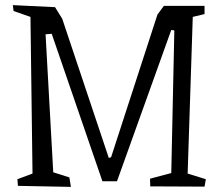

<svg xmlns="http://www.w3.org/2000/svg" viewBox="-20 -725 854 750"><path d="M784 -25 779 4 567 3 566 -27 649 -49 661 -606 649 -608 437 -17H380L182 -593L158 -591L188 -52L251 -32L257 5L50 1L48 -25L107 -47L99 -659L33 -682L30 -705L195 -697L223 -652L405 -108L414 -111L595 -668L620 -702H779V-670L733 -659L713 -47Z"/></svg>

Font: Underdog
Style: Regular
Weight: 400
Designer: Sergey Steblina
Foundry: Sergey Steblina, Jovanny Lemonad
Version: Version 1.001; ttfautohint (v0.9)